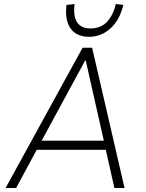

<svg xmlns="http://www.w3.org/2000/svg" viewBox="-20 -945 734 965"><path d="M8 0 395 -705H443L606 0H555L509 -204L537 -192H142L171 -204L61 0ZM408 -641 184 -228 166 -238H529L504 -228L411 -641ZM427 -760Q386 -760 358.5 -778.5Q331 -797 319.5 -832.5Q308 -868 314 -920L355 -925Q347 -866 367 -834Q387 -802 435 -802Q486 -802 517.5 -835Q549 -868 562 -925L600 -920Q581 -843 534.5 -801.5Q488 -760 427 -760Z"/></svg>

Font: Nunito Sans 7pt SemiCondensed ExtraLight
Style: Italic
Weight: 250
Width: 4
Italic angle: -9°
Designer: Vernon Adams
Foundry: Vernon Adams
Version: Version 3.101;gftools[0.9.27]